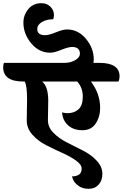

<svg xmlns="http://www.w3.org/2000/svg" viewBox="-103 -1064 771 1206"><path d="M65 -307 67 -440Q67 -527 52 -552H43Q-83 -552 -83 -642Q-83 -659 -78 -669H299Q341 -669 370 -686.5Q399 -704 399 -726Q399 -769 350 -769Q326 -769 282 -751Q238 -733 212 -733Q142 -733 93 -792Q44 -851 44 -922Q44 -969 74.5 -1006.5Q105 -1044 158 -1044Q191 -1044 213.5 -1022Q236 -1000 236 -969Q236 -956 231 -943Q189 -943 160 -925.5Q131 -908 131 -882Q131 -843 180 -843Q204 -843 248 -861Q292 -879 318 -879Q388 -879 437 -820Q486 -761 486 -690Q486 -683 484 -669H522Q648 -669 648 -584Q648 -566 641 -552H468Q526 -476 526 -386Q526 -330 498 -288Q470 -246 414.5 -246Q359 -246 324.5 -277Q290 -308 287 -358Q305 -353 322 -353Q362 -353 389.5 -377Q417 -401 417 -457Q417 -513 382 -552H161Q200 -522 200 -431L198 -309Q198 -265 233 -229.5Q268 -194 318.5 -168.5Q369 -143 419.5 -117.5Q470 -92 505 -54Q540 -16 540 27Q540 70 516.5 96Q493 122 454 122Q415 122 389 102.5Q363 83 356 64L349 44Q378 44 394 32Q410 20 410 -5Q410 -30 374.5 -55.5Q339 -81 288.5 -103.5Q238 -126 187 -152Q136 -178 100.5 -218Q65 -258 65 -307Z"/></svg>

Font: Laila
Style: Bold
Weight: 700
Designer: Hitesh Malaviya
Foundry: Indian Type Foundry
Version: Version 1.302;PS 1.0;hotconv 1.0.78;makeotf.lib2.5.61930; tt